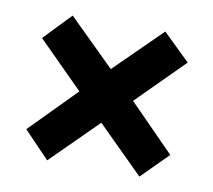

<svg xmlns="http://www.w3.org/2000/svg" viewBox="-55 -616 582 525"><g transform="rotate(10 236.5 -353.5)"><path d="M364 -555 235 -428 107 -554 35 -479 161 -353 36 -226 107 -152 235 -279 363 -152 436 -225 310 -353 439 -482Z"/></g></svg>

Font: Noto Sans Georgian ExtraCondensed Bold
Style: Regular
Weight: 700
Width: 2
Designer: Monotype Design Team, Akaki Razmadze
Foundry: Google LLC
Version: Version 2.005